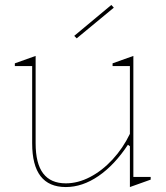

<svg xmlns="http://www.w3.org/2000/svg" viewBox="-20 -741 669 776"><path d="M246 15Q178 15 144 -29Q110 -73 110 -162V-474H40V-485L124 -515V-162Q124 -80 154.5 -40Q185 0 246 0Q295 0 344 -25.5Q393 -51 435 -96.5Q477 -142 505 -200V-474H435V-485L519 -515V-26H589V-15L505 15V-150L497 -156Q443 -74 378 -29.5Q313 15 246 15ZM290 -586 280 -596 430 -721 440 -710Z"/></svg>

Font: Kalnia Thin
Style: Regular
Weight: 100
Version: Version 1.105